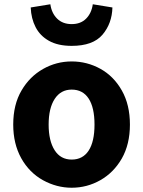

<svg xmlns="http://www.w3.org/2000/svg" viewBox="-20 -866 671 900"><path d="M182 -21Q117 -57 79.5 -124.5Q42 -192 42 -282Q42 -376 81 -442Q119 -507 181.5 -542.5Q244 -578 316 -578Q388 -578 450.5 -543.5Q513 -509 551 -442Q589 -375 589 -282Q589 -190 551 -123Q513 -57 450.5 -21.5Q388 14 316 14Q246 14 182 -21ZM423 -282Q423 -362 395.5 -404Q368 -446 316 -446Q265 -446 236.5 -402.5Q208 -359 208 -282Q208 -206 236 -162Q264 -118 316 -118Q368 -118 395.5 -160Q423 -202 423 -282ZM209 -675Q168 -698 147 -738.5Q126 -779 124 -831L216 -846Q222 -804 248 -778.5Q274 -753 316 -753Q358 -753 383.5 -778.5Q409 -804 415 -846L507 -831Q505 -756 460.5 -703.5Q416 -651 316 -651Q251 -651 209 -675Z"/></svg>

Font: Merged Yaku Han JP ExtraBold
Style: Regular
Weight: 800
Designer: Ryoko NISHIZUKA 西塚涼子 (kana, bopomofo & ideographs); Paul D. Hunt (Latin, Greek & Cyrillic); Sandoll Communications 산돌커뮤니
Foundry: Adobe
Version: Version 2.004